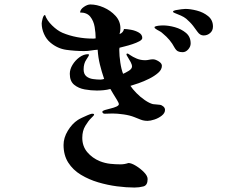

<svg xmlns="http://www.w3.org/2000/svg" viewBox="-20 -790 1040 861"><path d="M642 13Q642 41 623 46Q604 51 583 51Q547 51 504.5 45.5Q462 40 420 27.5Q378 15 342.5 -6.5Q307 -28 286 -61Q265 -94 265 -140Q265 -172 284 -203.5Q303 -235 329 -252Q335 -256 347.5 -262Q360 -268 373 -273.5Q386 -279 392 -280Q392 -280 394 -280Q396 -280 399 -279.5Q402 -279 402 -275Q402 -273 389 -260.5Q376 -248 362.5 -225.5Q349 -203 349 -172Q349 -134 371.5 -107.5Q394 -81 428 -67Q451 -58 474 -55.5Q497 -53 521 -53Q538 -53 556 -59Q569 -59 589.5 -46.5Q610 -34 626 -17.5Q642 -1 642 13ZM720 -297Q720 -283 705.5 -271.5Q691 -260 672.5 -254Q654 -248 642 -248Q625 -248 611 -253.5Q597 -259 582 -265Q562 -273 534 -277Q506 -281 485 -281Q476 -281 467.5 -280.5Q459 -280 450 -280Q446 -280 442.5 -282Q439 -284 439 -289Q439 -293 450 -296.5Q461 -300 476 -303.5Q491 -307 502 -312Q513 -317 513 -323Q513 -328 504.5 -342Q496 -356 487 -370.5Q478 -385 475 -391Q460 -387 444.5 -385.5Q429 -384 414 -384Q388 -384 360 -389Q332 -394 312.5 -410Q293 -426 293 -459Q293 -479 305 -499Q317 -519 336 -533Q355 -547 375 -547Q379 -547 379 -544Q379 -540 367 -522.5Q355 -505 355 -479Q355 -458 367 -448Q379 -438 397 -435.5Q415 -433 431 -433Q435 -433 439 -434Q443 -435 447 -436Q436 -468 428 -500.5Q420 -533 418 -567Q403 -566 388 -563.5Q373 -561 357 -561Q317 -561 277.5 -566.5Q238 -572 206 -599Q188 -614 177.5 -637.5Q167 -661 167 -685Q167 -691 171 -706.5Q175 -722 182 -723Q190 -699 213.5 -676Q237 -653 260 -643Q291 -630 325.5 -623.5Q360 -617 393 -617Q397 -617 401 -617Q405 -617 409 -618Q409 -642 404.5 -669Q400 -696 385 -715Q370 -734 339 -734Q340 -748 356 -759Q372 -770 385 -770Q414 -770 445 -756.5Q476 -743 498 -719Q520 -695 520 -663Q520 -656 519 -650Q518 -644 516 -637Q533 -644 536 -660Q548 -660 567.5 -656.5Q587 -653 602.5 -644Q618 -635 618 -620Q618 -612 605 -605Q592 -598 574 -592Q556 -586 539.5 -582Q523 -578 516 -576Q515 -573 515 -569.5Q515 -566 515 -563Q515 -541 519.5 -510Q524 -479 532 -459Q540 -462 556 -471.5Q572 -481 572 -492Q572 -500 566 -511.5Q560 -523 553.5 -533Q547 -543 547 -546Q547 -550 552 -550Q554 -550 564.5 -542.5Q575 -535 592.5 -527.5Q610 -520 631 -520Q640 -520 648.5 -522Q657 -524 666 -524Q677 -524 691.5 -515Q706 -506 706 -495Q706 -478 689.5 -463.5Q673 -449 649 -437Q625 -425 602 -417Q579 -409 565 -405Q574 -391 591.5 -373Q609 -355 629.5 -341Q650 -327 666 -323Q674 -322 682 -321.5Q690 -321 697 -320Q705 -319 712.5 -312.5Q720 -306 720 -297ZM835 -595Q835 -581 824 -568.5Q813 -556 799 -556Q786 -556 778 -560Q770 -564 763 -576Q753 -595 740 -610.5Q727 -626 711 -639Q703 -647 693.5 -651.5Q684 -656 675 -663Q673 -665 673 -668Q673 -671 681.5 -673Q690 -675 699.5 -675.5Q709 -676 711 -676Q736 -676 764.5 -668Q793 -660 814 -642.5Q835 -625 835 -595ZM935 -671Q935 -653 922.5 -642Q910 -631 893 -631Q877 -631 865.5 -647.5Q854 -664 846 -674Q839 -683 831 -691Q823 -699 815 -706Q805 -714 791.5 -720Q778 -726 765 -731Q763 -732 759.5 -733.5Q756 -735 756 -738Q756 -742 768 -744.5Q780 -747 793.5 -748.5Q807 -750 811 -750Q834 -750 863 -742.5Q892 -735 913.5 -717.5Q935 -700 935 -671Z"/></svg>

Font: Kaisei HarunoUmi
Style: Bold
Weight: 700
Designer: Font-Kai, 金井和夫
Foundry: KAZUO KANAI
Version: Version 5.003